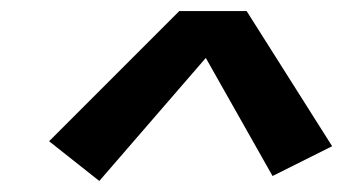

<svg xmlns="http://www.w3.org/2000/svg" viewBox="-20 -761 640 348"><path d="M160 -433 69 -505 305 -741H427L582 -496L474 -442L353 -656Z"/></svg>

Font: Iosevka Extended
Style: Bold Italic
Weight: 700
Width: 7
Italic angle: -9°
Monospace: yes
Designer: Belleve Invis
Foundry: Belleve Invis
Version: Version 32.5.0; ttfautohint (v1.8.4)